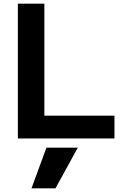

<svg xmlns="http://www.w3.org/2000/svg" viewBox="-20 -750 673 1040"><path d="M280.6 270H150.7L231.4 50H401.3ZM76.7 0V-730H220.3V-123.3H600V0Z"/></svg>

Font: M PLUS 1 Thin
Style: Regular
Weight: 100
Designer: Coji Morishita
Foundry: UNDERFOREST DESIGN
Version: Version 1.001